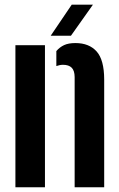

<svg xmlns="http://www.w3.org/2000/svg" viewBox="-20 -791 503 811"><path d="M45.1 0V-600H169.9V0ZM295.3 0V-465.6Q295.1 -492.5 282.9 -504.9Q270.7 -517.3 246.1 -517.3Q239 -517.3 232 -515.9Q225 -514.5 218 -511.9V-575.3Q232.2 -591.8 250.8 -600.5Q269.3 -609.1 298.6 -609.1Q356.4 -609.1 388.2 -573.6Q419.9 -538.1 420.1 -455.2V0ZM194.1 -640 282.9 -771.2H372.5L279.6 -640Z"/></svg>

Font: Big Shoulders Stencil Thin
Style: Regular
Weight: 100
Designer: Patric King
Foundry: XO Type Co
Version: Version 2.001